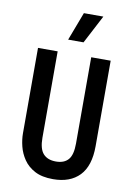

<svg xmlns="http://www.w3.org/2000/svg" viewBox="-97 -945 712 1020"><g transform="rotate(10 259.0 -435.5)"><path d="M262 13Q202 13 163.5 -7.5Q125 -28 103 -60.5Q81 -93 72 -129.5Q63 -166 63 -199V-660H169V-194Q169 -134 192.5 -108Q216 -82 261 -82Q305 -82 327.5 -107.5Q350 -133 350 -194V-660H455V-199Q455 -92 404.5 -39.5Q354 13 262 13ZM296 -731H213L271 -884H376Z"/></g></svg>

Font: Bricolage Grotesque 12pt Condensed Medium
Style: Regular
Weight: 500
Width: 3
Designer: Mathieu Triay
Foundry: Atelier Triay
Version: Version 1.001; ttfautohint (v1.8.4.7-5d5b);gftools[0.9.33.de